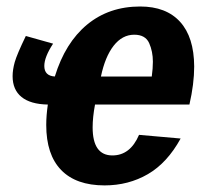

<svg xmlns="http://www.w3.org/2000/svg" viewBox="-20 -558 640 588"><path d="M300.3 9.8Q212.9 9.8 167.2 -37.4Q121.6 -84.5 121.6 -175.3Q121.6 -204.1 126.5 -237.8Q73.2 -238.8 45.9 -261Q18.6 -283.2 18.6 -324.7Q18.6 -344.2 25.1 -367.7Q31.7 -391.1 59.1 -447.8L142.6 -424.3Q115.7 -383.3 115.7 -356Q115.7 -325.7 147.9 -323.7Q179.7 -427.2 246.8 -482.7Q314 -538.1 409.2 -538.1Q488.8 -538.1 531.5 -491.2Q574.2 -444.3 574.7 -354.5Q574.7 -301.3 560.1 -237.8H271Q263.7 -198.7 263.7 -168Q263.7 -82 324.2 -82Q378.9 -82 405.8 -145L533.2 -133.8Q492.2 -59.1 432.9 -24.7Q373.5 9.8 300.3 9.8ZM391.1 -451.7Q354.5 -451.7 328.1 -418Q301.8 -384.3 289.1 -323.7H444.8Q448.2 -348.6 448.2 -369.1Q448.2 -400.4 436.8 -426Q425.3 -451.7 391.1 -451.7Z"/></svg>

Font: Cousine
Style: Bold Italic
Weight: 700
Italic angle: -12°
Monospace: yes
Designer: Steve Matteson
Foundry: Ascender Corporation
Version: Version 1.20